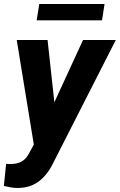

<svg xmlns="http://www.w3.org/2000/svg" viewBox="-41 -729 602 964"><path d="M164.1 -68.4 376 -528.3H540.5L231 79.6Q217.3 109.4 199.7 134Q182.1 158.7 159.9 177Q137.7 195.3 109.6 205.1Q81.5 214.8 46.9 214.8Q29.3 214.8 12.2 211.7Q-4.9 208.5 -21.5 204.6L-10.3 93.3Q-5.4 94.2 -0.2 94.5Q4.9 94.7 9.3 94.7Q31.7 94.7 49.3 89.6Q66.9 84.5 80.6 72.8Q94.2 61 104.5 41.5ZM197.8 -528.3 239.7 -144.5 230.5 9.8 131.8 15.1 43 -528.3ZM483.9 -709 471.2 -627H143.1L156.2 -709Z"/></svg>

Font: Roboto ExtraBold
Style: Italic
Weight: 800
Designer: Christian Robertson
Foundry: Google
Version: Version 3.009; 2024